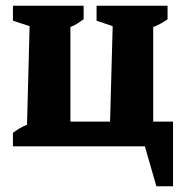

<svg xmlns="http://www.w3.org/2000/svg" viewBox="-20 -509 640 668"><path d="M513 -86H582V139H524L484 0H25V-47Q36 -55 47.5 -62Q59 -69 74 -75L83 -418L25 -437V-489H271V-442Q260 -434 249 -427Q238 -420 225 -415V-86H363L372 -418L316 -437V-489H563V-442Q541 -426 513 -415Z"/></svg>

Font: Piazzolla
Style: Bold
Weight: 700
Designer: Juan Pablo del Peral
Foundry: Huerta Tipografica
Version: Version 1.330